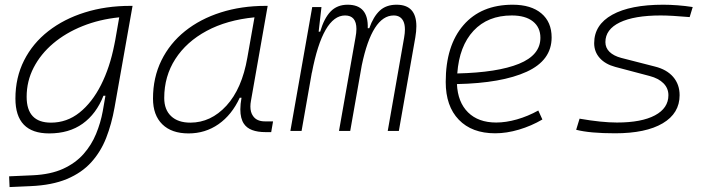

<svg xmlns="http://www.w3.org/2000/svg" viewBox="-20 -547 2970 802"><path d="M20 234.4 18.1 189.5 117.7 185.1Q191.9 181.6 243.7 158Q295.4 134.3 328.9 96.4Q362.3 58.6 381.3 12.2Q400.4 -34.2 409.2 -82.5L420.4 -147H412.1Q382.3 -71.3 325.4 -30.5Q268.6 10.3 185.5 10.3Q44.4 10.3 44.4 -135.3Q44.4 -223.1 80.6 -294.7Q116.7 -366.2 181.9 -417Q247.1 -467.8 334.5 -495.1Q421.9 -522.5 524.4 -522.5H533.7L458.5 -98.1Q446.3 -29.3 423.6 28.8Q400.9 86.9 361.1 130.9Q321.3 174.8 259.5 200.7Q197.8 226.6 107.9 230.5ZM478 -474.6Q395.5 -466.3 325 -438Q254.4 -409.7 202.1 -365.5Q149.9 -321.3 120.6 -264.6Q91.3 -208 91.3 -142.6Q91.3 -34.7 192.9 -34.7Q259.3 -34.7 312 -76.7Q364.7 -118.7 401.9 -192.1Q439 -265.6 457.5 -359.9L461.4 -379.4Z M767.6 10.3Q696.8 10.3 658 -27.8Q619.1 -65.9 619.1 -135.3Q619.1 -223.1 654.3 -294.7Q689.5 -366.2 752.9 -417Q816.4 -467.8 902.3 -495.1Q988.3 -522.5 1089.4 -522.5H1098.1L1028.3 -126Q1025.9 -113.3 1025.9 -102.1Q1025.9 -78.1 1036.6 -63Q1051.8 -40 1086.4 -40H1120.6L1112.8 4.9H1089.8Q1022 4.9 999 -29.8Q983.9 -51.8 983.9 -90.3Q983.9 -111.8 988.8 -138.7H981.4Q948.2 -66.9 892.8 -28.3Q837.4 10.3 767.6 10.3ZM774.9 -34.7Q860.8 -34.7 925.8 -105.5Q990.7 -176.3 1013.2 -306.2L1043 -474.6Q927.7 -463.4 843.3 -418Q758.8 -372.6 712.4 -300.5Q666 -228.5 666 -137.7Q666 -88.9 694.8 -61.8Q723.6 -34.7 774.9 -34.7Z M1322.8 -517.6 1311 -414.6H1317.4Q1333.5 -470.2 1360.8 -498.8Q1388.2 -527.3 1432.1 -527.3Q1519.5 -527.3 1516.1 -429.2H1522.5Q1539.6 -477.5 1566.2 -502.4Q1592.8 -527.3 1636.7 -527.3Q1719.2 -527.3 1719.2 -437.5Q1719.2 -416.5 1714.8 -390.6L1646 0H1599.6L1668 -389.6Q1671.4 -408.7 1671.4 -423.8Q1671.4 -445.3 1664.6 -459Q1652.8 -482.4 1624.5 -482.4Q1534.7 -482.4 1491.2 -274.4L1442.9 0H1396L1464.8 -389.6Q1468.8 -410.2 1468.8 -425.8Q1468.8 -482.4 1421.4 -482.4Q1328.6 -482.4 1282.7 -242.7V-244.6L1239.7 0H1192.9L1284.2 -517.6Z M2052.7 -35.2Q2093.3 -35.2 2139.4 -48.3Q2185.5 -61.5 2228.5 -85.4L2245.6 -47.9Q2199.7 -21 2147.9 -5.6Q2096.2 9.8 2048.3 9.8Q1951.2 9.8 1896.5 -46.9Q1841.8 -103.5 1841.8 -204.6Q1841.8 -356.4 1915.8 -441.9Q1989.7 -527.3 2121.6 -527.3Q2198.2 -527.3 2241.2 -491.2Q2284.2 -455.1 2284.2 -390.6Q2284.2 -294.9 2179.9 -247.3Q2075.7 -199.7 1888.7 -195.8Q1892.1 -120.1 1935.1 -77.6Q1978 -35.2 2052.7 -35.2ZM1890.1 -240.2Q2058.1 -244.1 2147.7 -280.5Q2237.3 -316.9 2237.3 -389.2Q2237.3 -432.6 2206.1 -457.5Q2174.8 -482.4 2117.7 -482.4Q2017.6 -482.4 1958 -418.5Q1898.4 -354.5 1890.1 -240.2Z M2549.3 9.8Q2443.8 9.8 2386.7 -4.9L2400.9 -51.3Q2493.2 -35.2 2557.1 -35.2Q2659.7 -35.2 2715.8 -65.2Q2772 -95.2 2772 -149.4Q2772 -178.2 2751.5 -199Q2731 -219.7 2693.8 -229.5L2549.8 -267.6Q2508.3 -278.8 2485.1 -304.7Q2461.9 -330.6 2461.9 -366.7Q2461.9 -443.4 2537.4 -485.4Q2612.8 -527.3 2750.5 -527.3Q2777.8 -527.3 2810.1 -524.9Q2842.3 -522.5 2873.5 -517.6L2860.8 -475.6Q2782.7 -482.4 2739.7 -482.4Q2629.4 -482.4 2569.1 -453.4Q2508.8 -424.3 2508.8 -371.1Q2508.8 -347.2 2526.1 -330.3Q2543.5 -313.5 2574.7 -305.2L2715.8 -269Q2765.1 -256.8 2792 -225.6Q2818.8 -194.3 2818.8 -149.4Q2818.8 -73.7 2748.3 -32Q2677.7 9.8 2549.3 9.8Z"/></svg>

Font: CaskaydiaCove NF ExtraLight
Style: Italic
Weight: 200
Italic angle: -10°
Designer: Aaron Bell
Foundry: Saja Typeworks
Version: Version 2111.001; VTT 6.35;Nerd Fonts 3.2.1